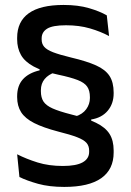

<svg xmlns="http://www.w3.org/2000/svg" viewBox="-20 -670 516 756"><path d="M276 -211Q305 -220 319.5 -240Q334 -260 334 -284V-287.5Q334 -313.5 323.2 -329Q312.5 -344.5 285.5 -355Q258.5 -365.5 209 -376Q148 -389 112.8 -408Q77.5 -427 62.5 -453.8Q47.5 -480.5 47.5 -515.5V-521Q47.5 -585 93.2 -617.8Q139 -650.5 230 -650.5Q287.5 -650.5 330.2 -638Q373 -625.5 400.5 -609.5L409.5 -528Q376 -546 334 -558.2Q292 -570.5 240 -570.5Q187 -570.5 165.5 -557Q144 -543.5 144 -519V-514Q144 -497.5 154 -485.8Q164 -474 189.2 -464.2Q214.5 -454.5 260 -443.5Q321.5 -429 358.2 -412.5Q395 -396 411.2 -371Q427.5 -346 427.5 -305.5V-302.5Q427.5 -261.5 404 -233.8Q380.5 -206 339 -199.5L339.5 -183ZM197 -385.5Q170.5 -376.5 155.8 -358.8Q141 -341 141 -315V-310.5Q141 -286 151.2 -270.2Q161.5 -254.5 187.2 -243Q213 -231.5 260 -219.5Q321.5 -204.5 358.2 -186.5Q395 -168.5 411.2 -142.8Q427.5 -117 427.5 -77.5V-69.5Q427.5 -3 378.8 31.5Q330 66 233 66Q174 66 130 53.8Q86 41.5 56.5 27L47.5 -62.5Q84 -44 128.2 -30.2Q172.5 -16.5 227.5 -16.5Q280 -16.5 305.5 -30.8Q331 -45 331 -72V-77Q331 -95.5 320.5 -107.5Q310 -119.5 283.5 -129.8Q257 -140 209 -152Q150 -167.5 114.5 -185.5Q79 -203.5 63.2 -228.2Q47.5 -253 47.5 -287.5V-291Q47.5 -332.5 70.2 -357.8Q93 -383 136 -393L135.5 -408.5Z"/></svg>

Font: Anek Gujarati Medium
Style: Regular
Weight: 500
Designer: Mrunmayee Ghaisas (Gujarati), Yesha Goshar (Latin)
Foundry: Ek Type
Version: Version 1.003